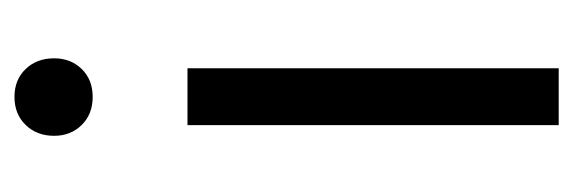

<svg xmlns="http://www.w3.org/2000/svg" viewBox="-290 -522 811 272"><g transform="rotate(-90 116.0 -385.5)"><path d="M169.9 -714.8Q169.9 -691.4 154.8 -675.8Q139.6 -660.2 115.2 -660.2Q90.8 -660.2 75.4 -675.8Q60.1 -691.4 60.1 -714.8Q60.1 -739.3 75.4 -755.1Q90.8 -771 115.2 -771Q139.6 -771 154.8 -755.1Q169.9 -739.3 169.9 -714.8ZM155.8 -525.9V0H75.2V-525.9Z"/></g></svg>

Font: Fira Sans Compressed Book
Style: Regular
Weight: 350
Width: 1
Designer: Carrois Corporate & Edenspiekermann AG
Foundry: Carrois Corporate GbR & Edenspiekermann AG
Version: Version 4.203;PS 004.203;hotconv 1.0.88;makeotf.lib2.5.64775